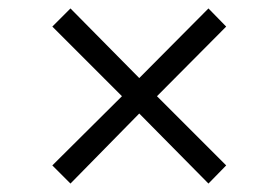

<svg xmlns="http://www.w3.org/2000/svg" viewBox="-20 -578 640 455"><path d="M474 -143 310 -309 147 -143 104 -186 269 -350 104 -515 147 -558 310 -393 474 -558 516 -515 352 -350 516 -186Z"/></svg>

Font: Orbit
Style: Regular
Weight: 400
Designer: Sooun Cho
Foundry: JAMO
Version: Version 1.000; ttfautohint (v1.8.4.7-5d5b);gftools[0.9.29]